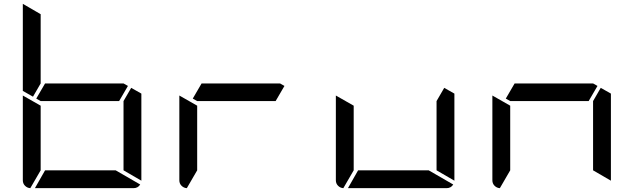

<svg xmlns="http://www.w3.org/2000/svg" viewBox="-20 -981 3304 1001"><path d="M152 -477 99 -507V-959V-961L192 -907V-546ZM647 -533 601 -454H192L169 -467L215 -546H624ZM664 -523 717 -493V-41V-39L624 -93V-454ZM583 -93 711 -19Q699 0 676 0H162L215 -93ZM138 0Q122 -1 110.5 -12.5Q99 -24 99 -41V-483L192 -430V-93Z M1463 -533 1417 -454H1008L985 -467L1031 -546H1440ZM954 0Q938 -1 926.5 -12.5Q915 -24 915 -41V-483L1008 -430V-93Z M2296 -523 2349 -493V-41V-39L2256 -93V-454ZM2215 -93 2343 -19Q2331 0 2308 0H1794L1847 -93ZM1770 0Q1754 -1 1742.5 -12.5Q1731 -24 1731 -41V-483L1824 -430V-93Z M3095 -533 3049 -454H2640L2617 -467L2663 -546H3072ZM3112 -523 3165 -493V-41V-39L3072 -93V-454ZM2586 0Q2570 -1 2558.5 -12.5Q2547 -24 2547 -41V-483L2640 -430V-93Z"/></svg>

Font: DSEG7 Modern
Style: Regular
Weight: 400
Designer: Keshikan(Twitter:@keshinomi_88pro)
Version: Version 0.46